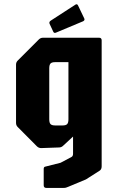

<svg xmlns="http://www.w3.org/2000/svg" viewBox="-20 -730 562 916"><path d="M201 166.5Q188.5 166.5 188.5 154V76Q188.5 66 196 65L269 46.5L321 19Q328.5 15 328.5 3.5V-78.5L281.5 -35Q273 -26.5 261.5 -26.5L176.5 -23.5Q165 -23.5 156.5 -31.5L65 -123.5Q56.5 -131.5 56.5 -143.5V-421.5Q56.5 -433.5 65 -441.5L165 -541.5Q173.5 -550 185 -550H452.5Q465 -550 465 -537.5V63.5Q465 77 456.5 83.5L390 126L306 161Q298.5 164 294.8 165.2Q291 166.5 282.5 166.5ZM243.5 -131.5H278.5Q294.5 -131.5 300.5 -138Q306.5 -144.5 306.5 -161V-433.5H243.5Q227 -433.5 221 -427Q215 -420.5 215 -404V-161Q215 -144.5 221 -138Q227 -131.5 243.5 -131.5ZM247.5 -574.5Q238 -570 234 -579L216.5 -616.5Q213 -625.5 222 -631.5L340 -708Q349 -713.5 353.5 -701.5L382 -642Q386 -633.5 376.5 -628.5Z"/></svg>

Font: Jaro
Style: Regular
Weight: 400
Designer: Agyei Archer, Celine Hurka, Mirko Velimirović
Version: Version 1.000